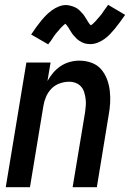

<svg xmlns="http://www.w3.org/2000/svg" viewBox="-20 -781 542 801"><path d="M4 0 90 -520H191L178 -443Q188 -461 202 -477.5Q216 -494 233.5 -505.5Q251 -517 271 -522.5Q291 -528 310 -528Q337 -528 361 -519.5Q385 -511 401 -493Q417 -475 426 -451.5Q435 -428 438 -402.5Q441 -377 439.5 -351Q438 -325 433 -299L384 0H283L335 -313Q337 -327 338 -341.5Q339 -356 337 -370Q335 -384 331 -397Q327 -410 318 -420Q309 -430 296 -435Q283 -440 268 -440Q249 -440 229 -433Q209 -426 194.5 -411Q180 -396 172 -377Q164 -358 161 -339L105 0ZM181 -596 110 -637Q122 -655 132.5 -669.5Q143 -684 153 -696Q163 -708 173 -718Q183 -728 196.5 -738Q210 -748 225.5 -754Q241 -760 256 -760Q261 -760 265.5 -759Q270 -758 274.5 -757Q279 -756 283 -754.5Q287 -753 292 -751Q297 -749 300.5 -746.5Q304 -744 307.5 -741.5Q311 -739 314 -735.5Q317 -732 320.5 -728.5Q324 -725 327 -721.5Q330 -718 332 -714.5Q334 -711 336.5 -707.5Q339 -704 341 -700.5Q343 -697 346 -692Q349 -687 352 -683Q355 -679 358 -676Q361 -673 361 -671Q360 -671 358.5 -671.5Q357 -672 356 -672H355L358 -675Q362 -677 365 -679.5Q368 -682 370.5 -684.5Q373 -687 375 -689Q377 -691 379 -693Q381 -695 382.5 -697Q384 -699 386 -701.5Q388 -704 390.5 -706.5Q393 -709 395 -711.5Q397 -714 399.5 -717Q402 -720 404.5 -723Q407 -726 409 -729.5Q411 -733 413.5 -736.5Q416 -740 419 -744Q422 -748 425 -752Q428 -756 431 -761L502 -719Q490 -702 479.5 -687.5Q469 -673 459 -661Q449 -649 439 -638.5Q429 -628 416 -618.5Q403 -609 387.5 -603Q372 -597 357 -597Q352 -597 347 -597.5Q342 -598 337.5 -599Q333 -600 329 -601.5Q325 -603 320 -605.5Q315 -608 311.5 -610.5Q308 -613 304.5 -615.5Q301 -618 298 -621.5Q295 -625 291.5 -628.5Q288 -632 285 -635.5Q282 -639 280 -642.5Q278 -646 275.5 -649.5Q273 -653 271 -656.5Q269 -660 266 -665Q263 -670 260 -673.5Q257 -677 254 -680.5Q251 -684 251 -685V-686Q252 -686 253.5 -685.5Q255 -685 256 -685H257L254 -683Q250 -680 247 -677.5Q244 -675 241 -672Q238 -669 236.5 -667.5Q235 -666 233 -664Q231 -662 229.5 -660Q228 -658 226 -655.5Q224 -653 221.5 -650.5Q219 -648 217 -645.5Q215 -643 212.5 -640Q210 -637 207.5 -633.5Q205 -630 203 -627Q201 -624 198.5 -620Q196 -616 193.5 -612.5Q191 -609 187.5 -604.5Q184 -600 181 -596Z"/></svg>

Font: Iosevka Semibold
Style: Italic
Weight: 600
Italic angle: -9°
Monospace: yes
Designer: Belleve Invis
Foundry: Belleve Invis
Version: Version 32.5.0; ttfautohint (v1.8.4)